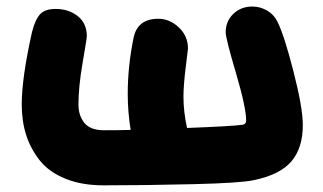

<svg xmlns="http://www.w3.org/2000/svg" viewBox="-20 -510 980 582"><path d="M293.9 51.8Q227.5 51.8 178.2 31.7Q128.9 11.7 100.8 -23.4Q72.8 -58.6 59.3 -100.8Q45.9 -143.1 45.9 -192.9Q45.9 -273.9 77.1 -413.1Q86.4 -450.2 101.3 -466.6Q116.2 -482.9 148.9 -482.9Q188 -482.9 215.6 -461.2Q243.2 -439.5 243.2 -399.9Q243.2 -393.1 230.5 -320.1Q217.8 -247.1 217.8 -192.9Q217.8 -159.7 235.8 -137.5Q253.9 -115.2 294.9 -115.2Q343.8 -115.2 376 -116.2Q367.2 -171.9 367.2 -225.1Q367.2 -309.1 384.8 -395Q396.5 -453.1 460 -453.1Q494.1 -453.1 522 -427Q549.8 -400.9 549.8 -362.8Q549.8 -361.3 543 -306.4Q536.1 -251.5 536.1 -215.8Q536.1 -172.4 546.9 -122.1Q685.1 -127.4 714.8 -131.8Q726.1 -133.3 726.1 -145Q726.1 -184.1 695.1 -289.1Q664.1 -394 664.1 -412.1Q664.1 -445.8 687.3 -468Q710.4 -490.2 745.1 -490.2Q768.6 -490.2 789.6 -478Q810.5 -465.8 820.8 -444.8Q841.3 -403.8 869.6 -293.5Q897.9 -183.1 897.9 -130.9Q897.9 -61 863 -20.5Q828.1 20 749 36.1Q709.5 44.9 564 48.3Q418.5 51.8 293.9 51.8Z"/></svg>

Font: Shantell Sans Bouncy
Style: Regular
Weight: 800
Designer: Stephen Nixon, Anya Danilova, Shantell Martin
Foundry: Arrow Type
Version: Version 1.006;[9816181b4]